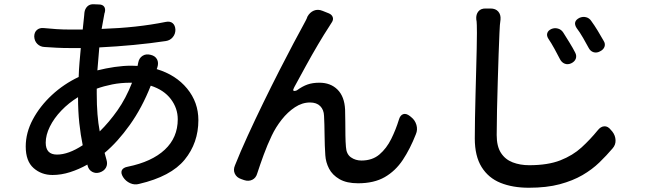

<svg xmlns="http://www.w3.org/2000/svg" viewBox="-20 -819 3040 903"><path d="M689 -561Q710 -556 718.5 -540Q727 -524 720 -502L717 -494Q807 -467 860 -402.5Q913 -338 913 -254Q913 -147 848.5 -68Q784 11 634 46Q613 52 592 42.5Q571 33 559 14Q547 -5 553 -18Q559 -31 581 -35Q694 -58 755 -115Q816 -172 816 -258Q816 -310 783.5 -353Q751 -396 689 -416Q648 -312 590.5 -231.5Q533 -151 472 -100L481 -67Q487 -47 478.5 -31Q470 -15 449 -8Q430 -2 413.5 -11Q397 -20 392 -40L391 -45Q352 -23 310 -9.5Q268 4 227 4Q175 4 138 -28.5Q101 -61 101 -130Q101 -195 134.5 -257.5Q168 -320 224 -372Q280 -424 350 -457Q351 -491 354 -526Q357 -561 360 -593H311Q276 -593 247 -594.5Q218 -596 189 -598Q169 -599 155.5 -612.5Q142 -626 141 -647Q141 -667 153.5 -678Q166 -689 186 -687Q216 -684 246 -682Q276 -680 314 -680H369L376 -747Q376 -749 376.5 -753.5Q377 -758 377 -759Q379 -777 390.5 -788.5Q402 -800 421 -799L445 -798Q462 -798 469.5 -788Q477 -778 473 -761Q472 -759 471.5 -757Q471 -755 470 -749L458 -683Q543 -686 616.5 -694Q690 -702 760 -716Q780 -720 792 -710Q804 -700 805 -679Q805 -659 792.5 -644Q780 -629 760 -626Q687 -615 607.5 -607.5Q528 -600 447 -596Q442 -542 438 -488Q478 -498 519 -504Q560 -510 598 -510L627 -509L630 -524Q634 -546 650.5 -556.5Q667 -567 689 -561ZM601 -430H594Q548 -430 508 -422Q468 -414 435 -402V-378Q435 -325 438.5 -281.5Q442 -238 449 -201Q493 -244 532.5 -300Q572 -356 601 -430ZM369 -136Q359 -184 353 -240Q347 -296 347 -362Q303 -335 268.5 -299Q234 -263 214.5 -223.5Q195 -184 195 -148Q195 -92 248 -92Q302 -92 369 -136Z M1527 -756Q1541 -750 1545 -738Q1549 -726 1540 -713Q1537 -709 1535.5 -706Q1534 -703 1528 -694Q1505 -659 1476 -610Q1447 -561 1418 -508Q1389 -455 1364 -409Q1350 -384 1376 -394Q1402 -413 1426 -421.5Q1450 -430 1482 -430Q1535 -430 1567.5 -397.5Q1600 -365 1603 -304Q1604 -278 1604 -246Q1604 -214 1604.5 -182.5Q1605 -151 1607 -128Q1609 -94 1630.5 -79Q1652 -64 1680 -64Q1731 -64 1764.5 -92.5Q1798 -121 1820 -165.5Q1842 -210 1856 -256Q1862 -277 1876 -282Q1890 -287 1908 -273L1914 -268Q1932 -254 1938.5 -231.5Q1945 -209 1936 -188Q1909 -119 1874.5 -67Q1840 -15 1789.5 14Q1739 43 1664 43Q1610 43 1576.5 23.5Q1543 4 1527.5 -26Q1512 -56 1510 -89Q1507 -132 1506.5 -184.5Q1506 -237 1504 -274Q1503 -303 1486 -320Q1469 -337 1438 -337Q1401 -337 1367 -314.5Q1333 -292 1305 -256.5Q1277 -221 1258 -181Q1237 -137 1220 -90.5Q1203 -44 1190 -4Q1184 18 1166.5 26.5Q1149 35 1128 28L1114 23Q1093 16 1084.5 -2Q1076 -20 1085 -41Q1110 -104 1145 -180.5Q1180 -257 1218.5 -336Q1257 -415 1294 -487.5Q1331 -560 1360.5 -615.5Q1390 -671 1406 -700Q1412 -711 1418 -722.5Q1424 -734 1426 -741Q1437 -761 1456 -769Q1475 -777 1497 -768Z M2574 -683Q2589 -689 2604.5 -684.5Q2620 -680 2629 -666Q2641 -647 2658 -619.5Q2675 -592 2685 -572Q2693 -557 2688 -543Q2683 -529 2666 -521Q2650 -514 2636 -519.5Q2622 -525 2614 -540Q2604 -560 2588 -589Q2572 -618 2559 -637Q2550 -651 2554 -663.5Q2558 -676 2574 -683ZM2705 -735Q2721 -742 2736.5 -738Q2752 -734 2761 -720Q2775 -701 2791.5 -674Q2808 -647 2819 -627Q2828 -613 2823 -599Q2818 -585 2801 -577Q2786 -569 2771.5 -573.5Q2757 -578 2749 -593Q2739 -612 2722.5 -640.5Q2706 -669 2692 -687Q2672 -718 2705 -735ZM2287 -779Q2311 -779 2323.5 -764.5Q2336 -750 2334 -727Q2332 -711 2331 -701Q2330 -691 2329 -664Q2327 -622 2325 -562Q2323 -502 2321 -434Q2319 -366 2317.5 -301Q2316 -236 2316 -184Q2316 -131 2336 -100Q2356 -69 2391 -55.5Q2426 -42 2469 -42Q2557 -42 2615.5 -65Q2674 -88 2715 -125.5Q2756 -163 2791 -206Q2805 -224 2822 -225Q2839 -226 2853 -208L2860 -200Q2874 -182 2875 -160Q2876 -138 2861 -121Q2833 -88 2799 -55Q2765 -22 2719.5 4.5Q2674 31 2612.5 47.5Q2551 64 2467 64Q2391 64 2334 41Q2277 18 2245 -33.5Q2213 -85 2213 -168Q2213 -211 2214 -264.5Q2215 -318 2216.5 -376Q2218 -434 2219.5 -489Q2221 -544 2222 -589.5Q2223 -635 2223 -664Q2223 -681 2222.5 -701Q2222 -721 2220 -728Q2218 -751 2230 -765.5Q2242 -780 2266 -779Z"/></svg>

Font: Chiron GoRound TC M
Style: Regular
Weight: 500
Designer: Ryoko NISHIZUKA 西塚涼子 (kana, bopomofo & ideographs); Paul D. Hunt (Latin, Greek & Cyrillic); Sandoll Communications 산돌커뮤니
Foundry: Adobe
Version: Version 1.000;hotconv 1.1.1;makeotfexe 2.6.0